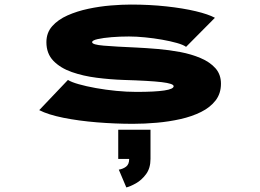

<svg xmlns="http://www.w3.org/2000/svg" viewBox="-20 -532 1140 842"><path d="M563.5 11Q485.5 11 405.2 4.5Q325 -2 258 -15.5Q191 -29 152 -49L278 -181.5Q292.5 -172 325 -162.8Q357.5 -153.5 400.5 -145.8Q443.5 -138 490 -133.5Q536.5 -129 578.5 -129Q741.5 -129 741.5 -154Q741.5 -165.5 689 -171.8Q636.5 -178 520.5 -181.5Q463.5 -183.5 404.2 -191Q345 -198.5 295 -216Q245 -233.5 214.2 -265.2Q183.5 -297 183.5 -347Q183.5 -388.5 209 -417.2Q234.5 -446 276.2 -464.5Q318 -483 367.5 -493.5Q417 -504 466 -508Q515 -512 554 -512Q636 -512 709.5 -504Q783 -496 838.5 -482.8Q894 -469.5 922.5 -454L796 -326.5Q784 -335.5 755.8 -343.5Q727.5 -351.5 690.8 -358Q654 -364.5 615.8 -368.2Q577.5 -372 545.5 -372Q506.5 -372 469.5 -369Q432.5 -366 408.2 -360.5Q384 -355 384 -347Q384 -336 435 -331.8Q486 -327.5 578 -323.5Q621 -321.5 671.2 -317.2Q721.5 -313 770.5 -303.8Q819.5 -294.5 860 -277.2Q900.5 -260 924.8 -232.8Q949 -205.5 949 -165Q949 -122 925.5 -91.5Q902 -61 861.8 -41Q821.5 -21 771.5 -9.8Q721.5 1.5 667.8 6.2Q614 11 563.5 11ZM498.5 165V37H640V165Q640 205.5 620.5 231.8Q601 258 576 272Q551 286 534 290L501 212Q519.5 209 533 198.8Q546.5 188.5 546.5 165Z"/></svg>

Font: Trispace Expanded ExtraBold
Style: Regular
Weight: 800
Width: 7
Designer: Tyler Finck
Foundry: Etcetera Type Company
Version: Version 1.210; ttfautohint (v1.8.3)